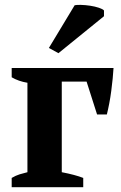

<svg xmlns="http://www.w3.org/2000/svg" viewBox="-20 -785 506 805"><path d="M29 0ZM456 -500Q455 -481 452.5 -456Q450 -431 446.5 -404Q443 -377 438 -351Q433 -325 428 -305H387L343 -443H239V-63Q296 -52 329 -39V0H29V-39Q46 -49 62 -54Q78 -59 95 -63V-438Q58 -444 29 -461V-500ZM293 -763Q301 -765 319.5 -764.5Q338 -764 358 -761Q378 -758 394.5 -752.5Q411 -747 416 -741V-717L225 -562L185 -584Z"/></svg>

Font: PT Serif
Style: Bold
Weight: 700
Designer: A.Korolkova, O.Umpeleva, V.Yefimov
Foundry: ParaType Ltd
Version: Version 1.000W OFL; ttfautohint (v1.6)